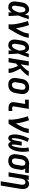

<svg xmlns="http://www.w3.org/2000/svg" viewBox="2107 -2688 786 5040"><g transform="rotate(90 2500.0 -168.0)"><path d="M175 8Q148 8 121 1Q94 -6 73.5 -22Q53 -38 40 -61.5Q27 -85 22 -111.5Q17 -138 18 -166Q19 -194 24 -222L45 -352Q49 -376 56 -399Q63 -422 75.5 -444Q88 -466 106 -484.5Q124 -503 145.5 -515.5Q167 -528 191 -533Q215 -538 239 -538Q261 -538 282 -529.5Q303 -521 318 -506Q333 -491 343 -471.5Q353 -452 360 -431Q367 -456 375 -480.5Q383 -505 391 -530H486Q462 -461 438 -392Q414 -323 387 -254Q392 -191 394.5 -127.5Q397 -64 401 0H305Q306 -21 306 -42Q306 -63 307 -85Q295 -67 281.5 -50.5Q268 -34 251.5 -20.5Q235 -7 215.5 0.5Q196 8 175 8ZM175 -88Q190 -88 203.5 -95.5Q217 -103 227.5 -114Q238 -125 246.5 -137.5Q255 -150 262 -163Q269 -176 275 -189.5Q281 -203 287 -217Q293 -231 298 -244.5Q303 -258 308 -272Q308 -285 307 -297.5Q306 -310 305 -323Q304 -336 302 -348.5Q300 -361 297.5 -373Q295 -385 291 -397Q287 -409 280 -419Q273 -429 262 -435.5Q251 -442 239 -442Q221 -442 204.5 -431.5Q188 -421 178 -405Q168 -389 163 -371.5Q158 -354 155 -337L134 -207Q132 -195 130.5 -182.5Q129 -170 129 -157.5Q129 -145 131 -133.5Q133 -122 138.5 -111.5Q144 -101 153.5 -94.5Q163 -88 175 -88Z M617 0Q623 -33 622 -66Q621 -99 617.5 -131.5Q614 -164 609 -196Q604 -228 597.5 -259.5Q591 -291 584 -322Q577 -353 569 -384Q561 -415 552 -445Q543 -475 532 -505L637 -538Q668 -455 688.5 -367.5Q709 -280 722 -190Q743 -225 762 -260Q781 -295 798.5 -330.5Q816 -366 830.5 -402.5Q845 -439 851 -477L860 -530H972L964 -477Q957 -435 941 -393.5Q925 -352 906 -312Q887 -272 866 -232.5Q845 -193 822.5 -154Q800 -115 777 -76.5Q754 -38 730 0Z M1175 8Q1148 8 1121 1Q1094 -6 1073.5 -22Q1053 -38 1040 -61.5Q1027 -85 1022 -111.5Q1017 -138 1018 -166Q1019 -194 1024 -222L1045 -352Q1049 -376 1056 -399Q1063 -422 1075.5 -444Q1088 -466 1106 -484.5Q1124 -503 1145.5 -515.5Q1167 -528 1191 -533Q1215 -538 1239 -538Q1261 -538 1282 -529.5Q1303 -521 1318 -506Q1333 -491 1343 -471.5Q1353 -452 1360 -431Q1367 -456 1375 -480.5Q1383 -505 1391 -530H1486Q1462 -461 1438 -392Q1414 -323 1387 -254Q1392 -191 1394.5 -127.5Q1397 -64 1401 0H1305Q1306 -21 1306 -42Q1306 -63 1307 -85Q1295 -67 1281.5 -50.5Q1268 -34 1251.5 -20.5Q1235 -7 1215.5 0.5Q1196 8 1175 8ZM1175 -88Q1190 -88 1203.5 -95.5Q1217 -103 1227.5 -114Q1238 -125 1246.5 -137.5Q1255 -150 1262 -163Q1269 -176 1275 -189.5Q1281 -203 1287 -217Q1293 -231 1298 -244.5Q1303 -258 1308 -272Q1308 -285 1307 -297.5Q1306 -310 1305 -323Q1304 -336 1302 -348.5Q1300 -361 1297.5 -373Q1295 -385 1291 -397Q1287 -409 1280 -419Q1273 -429 1262 -435.5Q1251 -442 1239 -442Q1221 -442 1204.5 -431.5Q1188 -421 1178 -405Q1168 -389 1163 -371.5Q1158 -354 1155 -337L1134 -207Q1132 -195 1130.5 -182.5Q1129 -170 1129 -157.5Q1129 -145 1131 -133.5Q1133 -122 1138.5 -111.5Q1144 -101 1153.5 -94.5Q1163 -88 1175 -88Z M1503 0 1590 -530H1703L1668 -321Q1681 -333 1694 -344.5Q1707 -356 1719.5 -368Q1732 -380 1744 -392.5Q1756 -405 1768 -417.5Q1780 -430 1791.5 -443.5Q1803 -457 1813 -470.5Q1823 -484 1832.5 -499Q1842 -514 1845 -530H1972Q1970 -513 1960 -497Q1950 -481 1939 -466.5Q1928 -452 1915.5 -438Q1903 -424 1890.5 -410.5Q1878 -397 1864.5 -383.5Q1851 -370 1837.5 -357.5Q1824 -345 1810.5 -332.5Q1797 -320 1783 -308Q1793 -290 1802.5 -272Q1812 -254 1821 -236Q1830 -218 1839 -199.5Q1848 -181 1856 -162Q1864 -143 1871 -123.5Q1878 -104 1883.5 -84Q1889 -64 1892.5 -42.5Q1896 -21 1893 0H1780Q1784 -22 1780.5 -44Q1777 -66 1771.5 -87Q1766 -108 1758.5 -128.5Q1751 -149 1743.5 -168.5Q1736 -188 1727.5 -207.5Q1719 -227 1710 -247Q1695 -234 1679.5 -222Q1664 -210 1648 -199L1615 0Z M2205 8Q2175 8 2147 2Q2119 -4 2095.5 -19Q2072 -34 2056 -57Q2040 -80 2033 -107Q2026 -134 2026.5 -163.5Q2027 -193 2032 -222L2053 -352Q2057 -378 2065.5 -402.5Q2074 -427 2089 -449.5Q2104 -472 2125 -490Q2146 -508 2170.5 -519Q2195 -530 2220 -535.5Q2245 -541 2271 -541Q2301 -541 2328.5 -533.5Q2356 -526 2379.5 -511Q2403 -496 2419 -473Q2435 -450 2442 -423Q2449 -396 2449 -366.5Q2449 -337 2444 -308L2422 -178Q2418 -152 2409.5 -127.5Q2401 -103 2386 -80.5Q2371 -58 2350 -40.5Q2329 -23 2305 -11.5Q2281 0 2255.5 4Q2230 8 2205 8ZM2207 -88Q2227 -88 2246.5 -96Q2266 -104 2280 -119.5Q2294 -135 2301.5 -154.5Q2309 -174 2312 -193L2334 -323Q2337 -344 2337 -365Q2337 -386 2329.5 -404Q2322 -422 2304.5 -432Q2287 -442 2266 -442Q2247 -442 2228 -433.5Q2209 -425 2195 -409.5Q2181 -394 2173.5 -375Q2166 -356 2163 -337L2142 -207Q2139 -193 2138 -179Q2137 -165 2139 -152Q2141 -139 2145.5 -127Q2150 -115 2159 -105.5Q2168 -96 2180.5 -92Q2193 -88 2207 -88Z M2800 0Q2778 0 2757 -3.5Q2736 -7 2718 -17Q2700 -27 2687 -42.5Q2674 -58 2667.5 -77.5Q2661 -97 2661 -119Q2661 -141 2664 -163L2709 -434H2597V-530H2838L2774 -147Q2773 -138 2773 -129.5Q2773 -121 2775.5 -113.5Q2778 -106 2785 -101Q2792 -96 2800 -96H2893V0Z M3117 0Q3123 -33 3122 -66Q3121 -99 3117.5 -131.5Q3114 -164 3109 -196Q3104 -228 3097.5 -259.5Q3091 -291 3084 -322Q3077 -353 3069 -384Q3061 -415 3052 -445Q3043 -475 3032 -505L3137 -538Q3168 -455 3188.5 -367.5Q3209 -280 3222 -190Q3243 -225 3262 -260Q3281 -295 3298.5 -330.5Q3316 -366 3330.5 -402.5Q3345 -439 3351 -477L3360 -530H3472L3464 -477Q3457 -435 3441 -393.5Q3425 -352 3406 -312Q3387 -272 3366 -232.5Q3345 -193 3322.5 -154Q3300 -115 3277 -76.5Q3254 -38 3230 0Z M3606 8Q3586 8 3568.5 -1Q3551 -10 3540 -25Q3529 -40 3523 -58Q3517 -76 3513.5 -95.5Q3510 -115 3509 -134.5Q3508 -154 3509 -174Q3510 -194 3512 -214.5Q3514 -235 3517 -255Q3523 -291 3532.5 -327.5Q3542 -364 3554.5 -399.5Q3567 -435 3582 -470Q3597 -505 3614 -538L3705 -498Q3689 -468 3675.5 -436.5Q3662 -405 3651 -372.5Q3640 -340 3631.5 -306.5Q3623 -273 3618 -240Q3617 -233 3616 -226Q3615 -219 3614 -212Q3613 -205 3612 -198Q3611 -191 3610.5 -183.5Q3610 -176 3609 -169Q3608 -162 3608 -155Q3608 -148 3607.5 -141Q3607 -134 3607 -127Q3607 -120 3607.5 -113.5Q3608 -107 3609.5 -100Q3611 -93 3614 -86.5Q3617 -80 3624 -80Q3631 -80 3635.5 -87Q3640 -94 3643.5 -100.5Q3647 -107 3649.5 -113.5Q3652 -120 3654.5 -127Q3657 -134 3659 -141Q3661 -148 3663 -154.5Q3665 -161 3666.5 -168Q3668 -175 3669.5 -182Q3671 -189 3672.5 -196Q3674 -203 3675.5 -210Q3677 -217 3678.5 -223.5Q3680 -230 3681 -237Q3682 -244 3683.5 -251Q3685 -258 3686 -265L3699 -345H3802L3789 -265Q3788 -258 3787 -251Q3786 -244 3785 -237Q3784 -230 3783 -223Q3782 -216 3781 -209.5Q3780 -203 3779.5 -196Q3779 -189 3778 -182Q3777 -175 3776.5 -168Q3776 -161 3775.5 -154Q3775 -147 3775 -140Q3775 -133 3775 -126.5Q3775 -120 3775.5 -113Q3776 -106 3777 -99.5Q3778 -93 3781 -86.5Q3784 -80 3791 -80Q3798 -80 3802.5 -87Q3807 -94 3810.5 -100.5Q3814 -107 3816.5 -114Q3819 -121 3821 -127.5Q3823 -134 3825 -141Q3827 -148 3829 -154.5Q3831 -161 3833 -168Q3835 -175 3836.5 -182Q3838 -189 3839.5 -196Q3841 -203 3842.5 -209.5Q3844 -216 3845.5 -223Q3847 -230 3848 -237Q3849 -244 3850.5 -251Q3852 -258 3853 -265Q3864 -330 3864 -394Q3864 -458 3851 -522L3951 -538Q3964 -468 3965.5 -397.5Q3967 -327 3955 -255Q3950 -228 3943.5 -201Q3937 -174 3927.5 -147.5Q3918 -121 3905.5 -95Q3893 -69 3875 -46Q3857 -23 3831.5 -7.5Q3806 8 3778 8Q3763 8 3749 1.5Q3735 -5 3726.5 -16.5Q3718 -28 3713 -42.5Q3708 -57 3706 -71Q3698 -56 3688 -42Q3678 -28 3665.5 -16.5Q3653 -5 3637.5 1.5Q3622 8 3606 8Z M4204 8Q4175 8 4146.5 2Q4118 -4 4095 -19Q4072 -34 4056 -57Q4040 -80 4033 -107Q4026 -134 4026.5 -163.5Q4027 -193 4032 -222L4053 -352Q4057 -377 4065.5 -401.5Q4074 -426 4089 -447.5Q4104 -469 4124.5 -486.5Q4145 -504 4168.5 -515Q4192 -526 4217 -532Q4242 -538 4267 -538Q4271 -538 4275 -538Q4279 -538 4283 -538L4525 -530L4509 -434L4399 -438Q4412 -426 4421 -411.5Q4430 -397 4434.5 -380Q4439 -363 4439 -344.5Q4439 -326 4436 -308L4414 -178Q4410 -153 4402 -128.5Q4394 -104 4380 -82Q4366 -60 4346 -42Q4326 -24 4302.5 -12.5Q4279 -1 4253.5 3.5Q4228 8 4204 8ZM4206 -88Q4225 -88 4243.5 -96.5Q4262 -105 4275 -121Q4288 -137 4294.5 -155.5Q4301 -174 4304 -193L4326 -323Q4328 -336 4329 -349Q4330 -362 4329 -374.5Q4328 -387 4324.5 -398.5Q4321 -410 4314 -420Q4307 -430 4296 -435.5Q4285 -441 4272 -442H4267Q4265 -442 4263.5 -442Q4262 -442 4261 -442Q4242 -442 4224 -432.5Q4206 -423 4193 -407.5Q4180 -392 4173 -373.5Q4166 -355 4163 -337L4142 -207Q4139 -193 4138 -179.5Q4137 -166 4139 -153Q4141 -140 4145.5 -127.5Q4150 -115 4158.5 -106Q4167 -97 4179.5 -92.5Q4192 -88 4206 -88Z M4738 205 4826 -323Q4828 -337 4829 -350Q4830 -363 4829 -376Q4828 -389 4824 -401Q4820 -413 4812.5 -423Q4805 -433 4793 -437.5Q4781 -442 4768 -442Q4750 -442 4732.5 -435Q4715 -428 4702.5 -414.5Q4690 -401 4683 -384Q4676 -367 4673 -350L4615 0H4503L4590 -530H4703L4693 -469Q4702 -484 4713.5 -497.5Q4725 -511 4740 -520.5Q4755 -530 4772 -534Q4789 -538 4805 -538Q4832 -538 4856.5 -529Q4881 -520 4898.5 -503Q4916 -486 4926 -462.5Q4936 -439 4939.5 -413.5Q4943 -388 4941.5 -361Q4940 -334 4936 -308L4851 205Z"/></g></svg>

Font: Iosevka Curly Oblique
Style: Bold
Weight: 700
Italic angle: -9°
Monospace: yes
Designer: Belleve Invis
Foundry: Belleve Invis
Version: Version 11.1.0; ttfautohint (v1.8.3)